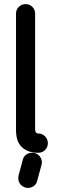

<svg xmlns="http://www.w3.org/2000/svg" viewBox="-20 -745 280 935"><path d="M91 33Q95 17 107.5 8Q120 -1 136 -1H142Q145 -1 149 0Q165 5 174.5 17.5Q184 30 184 46Q184 49 183.5 51.5Q183 54 182 58L161 136Q157 152 144.5 161Q132 170 117 170H110Q107 170 104 168Q88 164 78.5 151.5Q69 139 69 123Q69 119 69.5 117Q70 115 70 111ZM166 -95Q186 -95 199.5 -81Q213 -67 213 -48Q213 -28 199.5 -14.5Q186 -1 166 -1Q135 -1 114 -10.5Q93 -20 80.5 -35Q68 -50 63 -69Q58 -88 58 -108V-679Q58 -698 71.5 -711.5Q85 -725 105 -725Q124 -725 137.5 -711.5Q151 -698 151 -679V-115Q151 -107 154.5 -101Q158 -95 166 -95Z"/></svg>

Font: VDS
Style: Regular
Weight: 400
Designer: artmaker
Foundry: artmaker
Version: Version 1.000 2009 initial release